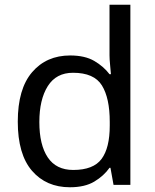

<svg xmlns="http://www.w3.org/2000/svg" viewBox="-20 -780 655 810"><path d="M275 10Q175 10 115 -59.5Q55 -129 55 -267Q55 -405 115.5 -475.5Q176 -546 276 -546Q338 -546 377.5 -523Q417 -500 442 -467H448Q447 -480 444.5 -505.5Q442 -531 442 -546V-760H530V0H459L446 -72H442Q418 -38 378 -14Q338 10 275 10ZM289 -63Q374 -63 408.5 -109.5Q443 -156 443 -250V-266Q443 -366 410 -419.5Q377 -473 288 -473Q217 -473 181.5 -416.5Q146 -360 146 -265Q146 -169 181.5 -116Q217 -63 289 -63Z"/></svg>

Font: Noto Sans Inscriptional Pahlavi
Style: Regular
Weight: 400
Designer: Monotype Design Team
Foundry: Monotype Imaging Inc.
Version: Version 2.003; ttfautohint (v1.8.4.7-5d5b)